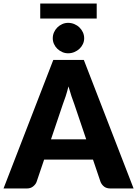

<svg xmlns="http://www.w3.org/2000/svg" viewBox="-33 -1068 777 1088"><path d="M455.5 -278.5 388 -478Q380.5 -497 372 -522.8Q363.5 -548.5 355 -578.5Q347.5 -548 339 -522Q330.5 -496 323 -477L256 -278.5ZM724 0H593Q571 0 557.5 -10.2Q544 -20.5 537 -36.5L494 -163.5H217L174 -36.5Q168.5 -22.5 154.2 -11.2Q140 0 119 0H-13L269 -728.5H442ZM195 -1048H515V-963H195ZM444 -851Q444 -834 436.8 -818.5Q429.5 -803 417.2 -791.5Q405 -780 388.2 -773Q371.5 -766 353 -766Q335.5 -766 319.8 -773Q304 -780 292 -791.5Q280 -803 273 -818.5Q266 -834 266 -851Q266 -869 273 -884.8Q280 -900.5 292 -912.5Q304 -924.5 319.8 -931.5Q335.5 -938.5 353 -938.5Q371.5 -938.5 388.2 -931.5Q405 -924.5 417.2 -912.5Q429.5 -900.5 436.8 -884.8Q444 -869 444 -851Z"/></svg>

Font: Lato ExtraBold
Style: Regular
Weight: 800
Designer: Lukasz Dziedzic with Adam Twardoch and Botio Nikoltchev
Foundry: tyPoland Lukasz Dziedzic
Version: Version 2.015; 2015-08-06; http://www.latofonts.com/